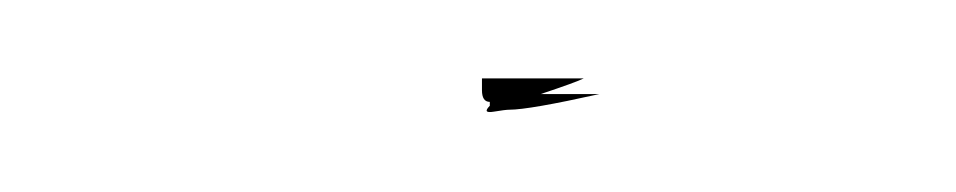

<svg xmlns="http://www.w3.org/2000/svg" viewBox="-20 123 244 49"><path d="M110 151Q109 151 106 151.5Q103 152 105 150V149Q103 149 103 146V143H129Q127 144 118 147H133Q115 151 110 151Z"/></svg>

Font: Noto Serif NarrowSemiBold
Style: Regular
Weight: 600
Width: 4
Designer: Monotype Design Team
Foundry: Monotype Imaging Inc.
Version: Version 1.001